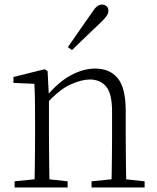

<svg xmlns="http://www.w3.org/2000/svg" viewBox="-20 -823 691 843"><path d="M44 0V-27L154 -38H174L277 -27V0ZM131 0Q132 -24 132.5 -64.5Q133 -105 133.5 -149Q134 -193 134 -226V-281Q134 -333 133.5 -375.5Q133 -418 131 -455L39 -459V-485L176 -519L189 -511L195 -393V-392V-226Q195 -193 195.5 -149Q196 -105 196.5 -64.5Q197 -24 198 0ZM382 0V-27L491 -38H512L615 -27V0ZM469 0Q470 -24 470.5 -64Q471 -104 471.5 -148Q472 -192 472 -226V-334Q472 -412 446 -443Q420 -474 374 -474Q339 -474 290.5 -452.5Q242 -431 184 -368L174 -398H182Q236 -463 291 -492.5Q346 -522 398 -522Q462 -522 497 -479.5Q532 -437 532 -335V-226Q532 -192 532.5 -148Q533 -104 533.5 -64Q534 -24 535 0ZM278 -616Q305 -655 331 -692.5Q357 -730 381 -764Q395 -786 405.5 -794.5Q416 -803 428 -803Q439 -803 447.5 -796Q456 -789 456 -775Q456 -765 448 -753Q440 -741 420 -722Q392 -696 360.5 -665.5Q329 -635 296 -603Z"/></svg>

Font: Noto Serif KR
Style: Regular
Weight: 200
Designer: Ryoko NISHIZUKA 西塚涼子 (kana & ideographs); Frank Grießhammer (Latin, Greek & Cyrillic); Wenlong ZHANG 张文龙 (bopomofo); San
Foundry: Adobe
Version: Version 2.001;hotconv 1.1.0;makeotfexe 2.6.0